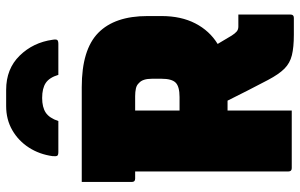

<svg xmlns="http://www.w3.org/2000/svg" viewBox="-200 -792 999 640"><g transform="rotate(-90 300.0 -472.5)"><path d="M216 -778H113Q103 -778 100.5 -781.5Q98 -785 99 -797Q105 -841 127.5 -876Q150 -911 185.5 -931.5Q221 -952 266 -952H320Q390 -952 434 -907Q478 -862 487 -797Q489 -785 486 -781.5Q483 -778 473 -778H370Q361 -808 343 -820Q325 -832 293 -832Q262 -832 244 -820Q226 -808 216 -778ZM251 0H59Q48 0 48 -11V-522H24Q13 -522 13 -533V-700H329Q454 -700 510 -645Q566 -590 566 -481V-434Q566 -369 541.5 -321.5Q517 -274 473 -247Q486 -225 501 -200Q508 -189 514.5 -183.5Q521 -178 531 -178H571V-4Q571 7 560 7H504Q462 7 435.5 0.5Q409 -6 390.5 -24.5Q372 -43 353 -79Q335 -113 318 -146.5Q301 -180 284 -214H251ZM299 -522H251V-374H296Q331 -374 344 -387Q357 -400 357 -434V-466Q357 -497 343 -509Q336 -517 324.5 -519.5Q313 -522 299 -522Z"/></g></svg>

Font: Recursive Sn Lnr St Blk
Style: Regular
Weight: 900
Version: Version 1.079;hotconv 1.0.112;makeotfexe 2.5.65598; ttfautoh